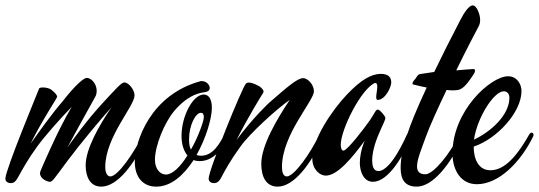

<svg xmlns="http://www.w3.org/2000/svg" viewBox="-84 -671 2007 715"><path d="M235 -55C235 -12 252 24 293 24C353 24 417 -59 463 -162C464 -164 465 -167 465 -169C465 -175 461 -177 457 -177C453 -177 450 -173 448 -169C413 -98 354 -14 327 -14C314 -14 308 -30 308 -49C308 -161 417 -275 417 -316C417 -337 395 -364 379 -364C368 -364 349 -342 289 -277C289 -277 237 -221 167 -122C201 -185 247 -268 271 -311C275 -318 276 -326 276 -333C276 -359 256 -381 239 -381C229 -381 198 -357 148 -292C148 -292 115 -257 30 -136C72 -222 129 -306 129 -311C129 -312 128 -315 126 -318C123 -323 116 -330 107 -337C93 -347 65 -347 62 -342C58 -331 -64 -38 -64 -6C-64 7 -52 11 -44 11C-30 11 -24 2 -15 -14C0 -41 20 -78 55 -126C85 -167 142 -231 183 -273C129 -183 68 -37 68 -37C66 -33 65 -30 65 -26C65 -5 92 6 102 6C111 6 117 -4 168 -73C215 -136 297 -234 328 -268C328 -268 330 -270 332 -273C282 -199 235 -115 235 -55Z M771 -171C772 -173 773 -177 773 -179C773 -183 769 -186 765 -186C761 -186 758 -182 755 -176C734 -136 710 -91 664 -91C658 -91 653 -92 648 -94C684 -158 705 -231 705 -270C705 -299 695 -319 675 -319C634 -319 592 -238 592 -165C592 -132 601 -108 614 -92C587 -49 558 -21 534 -21C512 -21 493 -42 493 -76C493 -128 528 -214 565 -258C621 -324 669 -326 680 -328C691 -330 697 -334 697 -344C697 -354 685 -369 668 -369H664C477 -319 418 -145 418 -68C418 -14 446 24 498 24C554 24 601 -20 637 -75C644 -72 652 -71 660 -71C718 -71 755 -132 771 -171ZM620 -152C620 -206 645 -251 664 -251C671 -251 675 -246 675 -235C675 -226 670 -210 661 -186C651 -160 640 -136 627 -114C622 -123 620 -136 620 -152Z M1120 -162C1121 -164 1122 -167 1122 -169C1122 -175 1117 -177 1114 -177C1111 -177 1108 -175 1105 -169C1071 -98 1011 -14 984 -14C971 -14 966 -30 966 -49C966 -170 1085 -295 1085 -331C1085 -356 1062 -380 1045 -380C1024 -380 989 -350 919 -289C919 -289 860 -235 797 -150C839 -234 893 -321 896 -325C897 -327 898 -330 897 -333C895 -338 890 -344 881 -350C862 -361 840 -368 832 -360C818 -346 693 -38 693 -6C693 7 705 11 713 11C723 11 732 6 741 -12C754 -37 776 -77 812 -126C847 -175 946 -265 995 -299C948 -229 889 -129 889 -61C889 -11 908 24 950 24C1010 24 1074 -59 1120 -162Z M1446 -162C1447 -164 1448 -167 1448 -169C1448 -174 1444 -177 1440 -177C1437 -177 1434 -175 1431 -169C1428 -163 1373 -34 1325 -34C1306 -34 1302 -55 1302 -73C1302 -99 1310 -134 1327 -173C1342 -209 1351 -223 1351 -232C1351 -239 1330 -263 1323 -263C1315 -263 1311 -249 1294 -224C1274 -195 1209 -110 1195 -110C1189 -110 1185 -118 1185 -132C1185 -189 1261 -340 1312 -362C1319 -362 1321 -358 1321 -348C1321 -337 1317 -320 1317 -309C1317 -303 1318 -299 1323 -299C1350 -299 1373 -346 1373 -364C1373 -381 1365 -396 1333 -396C1299 -395 1261 -375 1208 -319C1151 -259 1079 -151 1079 -81C1079 -39 1108 -17 1129 -17C1174 -17 1230 -87 1274 -147C1260 -112 1256 -85 1256 -64C1256 -36 1268 6 1305 6C1361 6 1419 -89 1446 -162Z M1699 -574C1702 -580 1704 -586 1704 -598C1704 -616 1692 -651 1676 -651C1663 -651 1645 -625 1631 -598C1592 -523 1560 -459 1533 -403C1505 -399 1484 -396 1479 -395C1472 -393 1467 -384 1464 -379C1457 -371 1452 -366 1452 -359C1452 -356 1457 -356 1465 -354C1476 -351 1490 -348 1505 -345C1433 -191 1408 -110 1408 -45C1408 0 1426 24 1468 24C1528 24 1594 -59 1641 -162C1642 -164 1643 -167 1643 -169C1643 -174 1639 -177 1635 -177C1631 -177 1629 -175 1626 -169C1592 -98 1530 -22 1500 -22C1477 -22 1469 -34 1469 -51C1469 -77 1484 -112 1502 -162C1517 -203 1547 -269 1579 -336C1596 -334 1611 -334 1621 -336C1644 -339 1663 -370 1679 -393C1681 -396 1685 -403 1685 -408C1685 -411 1683 -414 1680 -414C1670 -414 1644 -411 1615 -409C1654 -489 1690 -557 1699 -574Z M1901 -162C1902 -164 1903 -167 1903 -169C1903 -174 1899 -177 1895 -177C1892 -177 1889 -174 1886 -169C1830 -70 1785 -37 1742 -37C1699 -37 1680 -77 1680 -125C1767 -154 1858 -253 1858 -332C1858 -358 1841 -387 1808 -387C1743 -387 1601 -258 1601 -100C1601 -36 1633 15 1692 15C1773 15 1854 -66 1901 -162ZM1792 -331C1806 -331 1813 -320 1813 -307C1813 -243 1745 -181 1681 -151C1693 -233 1755 -331 1792 -331Z"/></svg>

Font: Mervale Script
Style: Regular
Weight: 400
Designer: Astigmatic (AOETI)
Foundry: Astigmatic (AOETI)
Version: Version 1.000